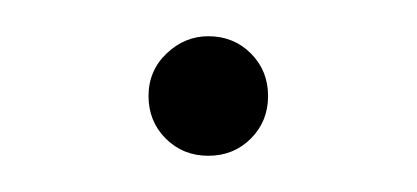

<svg xmlns="http://www.w3.org/2000/svg" viewBox="-20 -83 230 106"><path d="M62 -30Q62 -44 72 -53.5Q82 -63 95 -63Q109 -63 118.5 -53.5Q128 -44 128 -30Q128 -16 118.5 -6.5Q109 3 95 3Q81 3 71.5 -6.5Q62 -16 62 -30Z"/></svg>

Font: Montserrat Alternates ExLight
Style: Regular
Weight: 275
Designer: Julieta Ulanovsky
Foundry: Julieta Ulanovsky
Version: Version 7.200